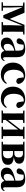

<svg xmlns="http://www.w3.org/2000/svg" viewBox="1954 -2557 620 4568"><g transform="rotate(90 2264.0 -273.0)"><path d="M801 -516V-546H571L431 -192L283 -546H39V-516L119 -507V-36L34 -31V0H237V-31L159 -36V-218L149 -502L341 -42H406L588 -500L579 -216V-38L505 -31V0H801V-31L736 -37C735 -95 734 -182 734 -238V-308C734 -364 735 -451 736 -509Z M1185 -97C1148 -64 1125 -51 1098 -51C1051 -51 1023 -79 1023 -139C1023 -212 1060 -259 1130 -288C1142 -293 1162 -299 1185 -305ZM971 -504 987 -510ZM1417 -75C1398 -45 1387 -37 1372 -37C1353 -37 1341 -50 1341 -88V-357C1341 -502 1284 -563 1142 -563C987 -563 900 -503 892 -409C900 -376 925 -358 961 -358C999 -358 1033 -385 1036 -453L1043 -524C1058 -527 1071 -528 1085 -528C1161 -528 1185 -497 1185 -393V-332C1150 -323 1115 -314 1087 -306C926 -259 874 -210 874 -119C874 -35 934 17 1020 17C1100 17 1138 -14 1189 -70C1204 -16 1241 17 1307 17C1371 17 1409 -6 1434 -61Z M1831 -449C1835 -375 1870 -351 1912 -351C1946 -351 1968 -368 1978 -404C1965 -494 1885 -563 1772 -563C1605 -563 1469 -458 1469 -272C1469 -86 1596 17 1748 17C1857 17 1930 -29 1976 -112L1956 -125C1920 -80 1877 -54 1819 -54C1712 -54 1639 -139 1639 -288C1639 -441 1704 -528 1793 -528C1802 -528 1811 -527 1821 -526Z M2403 -449C2407 -375 2442 -351 2484 -351C2518 -351 2540 -368 2550 -404C2537 -494 2457 -563 2344 -563C2177 -563 2041 -458 2041 -272C2041 -86 2168 17 2320 17C2429 17 2502 -29 2548 -112L2528 -125C2492 -80 2449 -54 2391 -54C2284 -54 2211 -139 2211 -288C2211 -441 2276 -528 2365 -528C2374 -528 2383 -527 2393 -526Z M3284 -516V-546H2996V-516L3062 -508V-451L2834 -155V-508L2908 -516V-546H2612V-516L2677 -510C2678 -451 2679 -364 2679 -308V-238C2679 -182 2678 -95 2677 -37L2612 -31V0H2908V-31L2834 -38V-96L3062 -395V-38L2996 -31V0H3284V-31L3219 -37C3218 -95 3217 -182 3217 -238V-308C3217 -364 3218 -451 3219 -509Z M3575 -36C3574 -94 3573 -181 3573 -238V-272H3630C3711 -272 3746 -231 3746 -153C3746 -77 3707 -36 3632 -36ZM3628 -509C3696 -509 3725 -474 3725 -408C3725 -341 3693 -305 3625 -305H3573C3573 -372 3574 -454 3575 -509ZM3352 -546V-516L3417 -510C3418 -451 3419 -364 3419 -308V-238C3419 -182 3418 -95 3417 -37L3352 -31V0H3654C3847 0 3901 -65 3901 -151C3901 -228 3856 -280 3718 -293C3848 -311 3874 -361 3874 -417C3874 -497 3823 -546 3679 -546Z M4279 -97C4242 -64 4219 -51 4192 -51C4145 -51 4117 -79 4117 -139C4117 -212 4154 -259 4224 -288C4236 -293 4256 -299 4279 -305ZM4065 -504 4081 -510ZM4511 -75C4492 -45 4481 -37 4466 -37C4447 -37 4435 -50 4435 -88V-357C4435 -502 4378 -563 4236 -563C4081 -563 3994 -503 3986 -409C3994 -376 4019 -358 4055 -358C4093 -358 4127 -385 4130 -453L4137 -524C4152 -527 4165 -528 4179 -528C4255 -528 4279 -497 4279 -393V-332C4244 -323 4209 -314 4181 -306C4020 -259 3968 -210 3968 -119C3968 -35 4028 17 4114 17C4194 17 4232 -14 4283 -70C4298 -16 4335 17 4401 17C4465 17 4503 -6 4528 -61Z"/></g></svg>

Font: Noto Serif TC Black
Style: Regular
Weight: 900
Version: Version 1.001;PS 1.001;hotconv 16.6.54;makeotf.lib2.5.65590